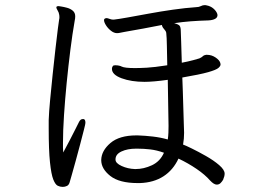

<svg xmlns="http://www.w3.org/2000/svg" viewBox="-20 -726 1040 753"><path d="M520 -8Q448 -8 412.5 -36Q377 -64 377 -98V-99Q378 -135 413 -165Q448 -195 515 -195H520Q549 -194 579.5 -190.5Q610 -187 638 -179Q640 -192 640.5 -205.5Q641 -219 641 -232L638 -413Q610 -409 586.5 -407Q563 -405 547 -405Q495 -405 457 -419Q419 -433 419 -456Q419 -462 422 -466Q423 -470 433 -470Q440 -470 447 -468.5Q454 -467 457 -465Q469 -459 509 -459Q528 -459 556 -460.5Q584 -462 636 -470Q635 -512 634.5 -546Q634 -580 632 -597Q631 -604 623.5 -612Q616 -620 615 -628Q578 -621 542 -614Q506 -607 469 -601Q461 -600 453.5 -598Q446 -596 439 -596Q427 -596 415 -605.5Q403 -615 395.5 -627Q388 -639 388 -647Q388 -652 393 -654Q394 -654 394 -654L396 -655Q397 -655 397 -655Q402 -655 409.5 -652Q417 -649 424 -649H426Q444 -651 480.5 -657.5Q517 -664 563 -672.5Q609 -681 658 -688Q707 -695 750 -698Q760 -698 767.5 -702Q775 -706 784 -706Q786 -706 787.5 -705.5Q789 -705 790 -705Q806 -702 817 -692.5Q828 -683 832 -672Q832 -672 832 -671L833 -668Q833 -668 833 -667Q833 -657 823.5 -652Q814 -647 798 -646Q762 -645 728.5 -642.5Q695 -640 663 -635Q679 -631 684 -625.5Q689 -620 689 -604Q689 -597 690.5 -562Q692 -527 693 -480Q719 -485 737.5 -490Q756 -495 762 -497Q771 -501 775.5 -505.5Q780 -510 788 -511H792Q810 -511 825.5 -500.5Q841 -490 844 -479Q844 -478 844.5 -476.5Q845 -475 845 -473Q845 -467 836.5 -459.5Q828 -452 796.5 -443Q765 -434 695 -422Q696 -395 697 -368L701 -236Q701 -229 701.5 -221Q702 -213 702 -205Q702 -194 701 -182Q700 -170 698 -159Q707 -156 732.5 -143.5Q758 -131 788 -114Q818 -97 839.5 -78.5Q861 -60 861 -45Q861 -35 855 -21Q851 -14 845 -8Q839 -2 830 -2Q819 -2 804 -18Q784 -41 751 -63.5Q718 -86 680 -104Q659 -59 621 -34.5Q583 -10 529 -8ZM308 -259Q315 -258 315 -244Q315 -240 309 -216.5Q303 -193 294.5 -160.5Q286 -128 277 -95.5Q268 -63 261.5 -40Q255 -17 254 -14Q251 -1 243 3Q235 7 226 7Q216 7 206.5 2.5Q197 -2 189 -22Q181 -42 176 -89.5Q171 -137 171 -222V-255Q172 -286 176.5 -333.5Q181 -381 186.5 -434Q192 -487 197.5 -534.5Q203 -582 207 -614Q211 -646 212 -650Q213 -653 213 -658Q213 -665 212 -669Q211 -677 206 -685Q201 -693 201 -697V-698Q202 -702 210 -702Q210 -702 220 -700.5Q230 -699 243 -695.5Q256 -692 265.5 -684Q275 -676 275 -662Q275 -658 274.5 -653.5Q274 -649 273 -645Q264 -594 256 -530.5Q248 -467 241.5 -401Q235 -335 231 -274Q227 -213 227 -166Q227 -156 227 -146Q227 -136 228 -128Q240 -150 253 -175Q266 -200 276 -220Q286 -240 289 -246Q295 -259 304 -259ZM512 -63Q544 -63 576 -78Q608 -93 623 -127Q595 -137 569.5 -140Q544 -143 518 -143H514Q480 -143 456.5 -132Q433 -121 433 -101V-100Q433 -86 457 -75Q481 -64 509 -63Z"/></svg>

Font: Klee One SemiBold
Style: Regular
Weight: 600
Designer: Fontworks Inc.
Foundry: Fontworks Inc.
Version: Version 1.00;January 12, 2022;FontCreator 13.0.0.2683 64-bit